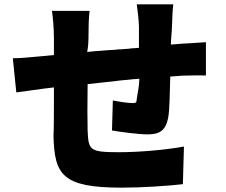

<svg xmlns="http://www.w3.org/2000/svg" viewBox="-20 -815 1040 883"><path d="M821 32 826 -141C746 -126 620 -115 528 -115C391 -115 387 -124 383 -215C383 -237 382 -266 382 -299V-315C382 -350 383 -389 383 -428C409 -431 437 -434 464 -437L474 -438C477 -439 481 -439 484 -439L494 -440C507 -442 520 -443 534 -445L544 -446C557 -447 571 -448 585 -450L595 -451C603 -451 612 -452 621 -453C620 -414 612 -384 609 -360C608 -342 605 -341 588 -341C570 -341 528 -347 499 -353L495 -215C534 -208 619 -197 658 -197C712 -197 741 -213 753 -271C761 -311 760 -385 763 -463C784 -464 802 -466 819 -467C846 -468 909 -469 927 -468V-621C893 -618 844 -616 816 -614C799 -613 785 -611 766 -610C766 -637 770 -661 771 -696C772 -725 774 -779 777 -795H609C612 -776 619 -718 619 -691V-595L604 -594C599 -593 593 -593 588 -593L573 -591C560 -590 547 -589 533 -588H523C522 -587 520 -587 518 -587L508 -586C489 -585 469 -584 449 -582L439 -581C438 -581 436 -581 435 -581L425 -580C423 -580 422 -580 420 -580L410 -579C404 -578 397 -578 391 -577L381 -576C386 -604 387 -626 387 -642V-652C387 -698 388 -728 392 -765H219C224 -727 228 -685 228 -637V-562C208 -560 190 -558 177 -557C118 -551 66 -547 39 -547L55 -390C81 -394 154 -404 186 -408C198 -409 213 -411 228 -413V-395V-389V-365C228 -293 228 -227 226 -192C230 -11 266 48 540 48C632 48 754 40 821 32Z"/></svg>

Font: Glow Sans SC Normal Heavy
Style: Regular
Weight: 900
Designer: Ryoko NISHIZUKA (kana, bopomofo & ideographs); Paul D. Hunt (Latin, Greek & Cyrillic); Sandoll Communications, Soo-young
Version: Version 0.93